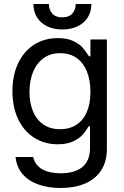

<svg xmlns="http://www.w3.org/2000/svg" viewBox="-20 -727 619 957"><path d="M57.6 55.7H145.5Q154.3 95.7 189.9 116.2Q225.6 136.7 282.2 136.7Q352.5 136.7 390.6 105.5Q428.7 74.2 428.7 9.8V-97.7H421.9Q408.2 -74.2 392.6 -56.2Q377 -38.1 345.7 -22.9Q314.5 -7.8 267.6 -7.8Q203.1 -7.8 151.9 -39.6Q100.6 -71.3 71.3 -131.3Q42 -191.4 42 -272.5Q42 -352.5 70.8 -412.6Q99.6 -472.7 150.9 -504.9Q202.1 -537.1 268.6 -537.1Q315.4 -537.1 346.2 -522Q377 -506.8 390.6 -491.2Q404.3 -475.6 423.8 -446.3H430.7V-530.3H512.7V14.6Q512.7 80.1 482.9 124Q453.1 168 401.4 189Q349.6 210 282.2 210Q218.8 210 169.4 191.9Q120.1 173.8 91.3 139.2Q62.5 104.5 57.6 55.7ZM430.7 -269.5Q430.7 -327.1 413.1 -370.6Q395.5 -414.1 361.8 -438Q328.1 -461.9 279.3 -461.9Q230.5 -461.9 196.3 -436.5Q162.1 -411.1 144.5 -367.7Q127 -324.2 127 -269.5Q127 -213.9 144.5 -171.9Q162.1 -129.9 196.3 -106.4Q230.5 -83 279.3 -83Q327.1 -83 361.3 -105.5Q395.5 -127.9 413.1 -169.4Q430.7 -210.9 430.7 -269.5ZM290 -580.1Q247.1 -580.1 214.4 -596.2Q181.6 -612.3 164.1 -641.1Q146.5 -669.9 146.5 -707H223.6Q223.6 -678.7 240.2 -659.7Q256.8 -640.6 290 -640.6Q324.2 -640.6 340.8 -659.7Q357.4 -678.7 357.4 -707H435.5Q435.5 -669.9 418 -641.1Q400.4 -612.3 367.2 -596.2Q334 -580.1 290 -580.1Z"/></svg>

Font: Pretendard Std Variable
Style: Regular
Weight: 400
Designer: Base glyphs from Inter by Rasmus Andersson; Hangeul glyphs from Noto Sans CJK(Source Han Sans) by Jang Soo-young and Kan
Foundry: Kil Hyung-jin
Version: Version 1.309;Glyphs 3.2 (3225)